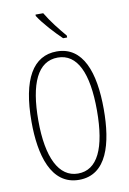

<svg xmlns="http://www.w3.org/2000/svg" viewBox="-102 -1010 724 1081"><g transform="rotate(-10 259.5 -469.5)"><path d="M224 -949H180V-941C211 -892 271 -828 310 -791H333V-802C296 -846 256 -895 224 -949ZM466 -358C466 -569 411 -724 261 -724C126 -724 53 -602 53 -358C53 -170 100 10 261 10C420 10 466 -162 466 -358ZM92 -358C92 -569 146 -689 261 -689C372 -689 427 -572 427 -358C427 -141 372 -26 261 -26C152 -26 92 -146 92 -358Z"/></g></svg>

Font: Noto Sans Georgian ExtraCondensed ExtraLight
Style: Regular
Weight: 200
Width: 2
Designer: Monotype Design Team, Akaki Razmadze
Foundry: Google LLC
Version: Version 2.005